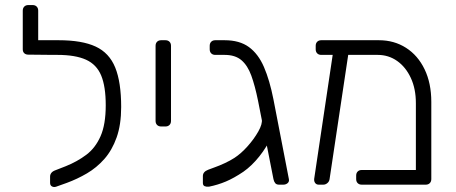

<svg xmlns="http://www.w3.org/2000/svg" viewBox="-20 -730 1803 759"><path d="M202 8Q193 11 185.5 7Q178 3 178 -7V-32Q178 -40 183 -46.5Q188 -53 199 -57L240 -73Q285 -91 321 -118Q357 -145 377.5 -191.5Q398 -238 398 -314Q398 -388 380 -431.5Q362 -475 320 -494Q278 -513 207 -513H173Q163 -513 157 -519Q151 -525 151 -535V-549Q151 -559 157 -565Q163 -571 173 -571H212Q304 -571 358 -546Q412 -521 435.5 -463Q459 -405 459 -307Q459 -237 441 -186.5Q423 -136 392.5 -101.5Q362 -67 323.5 -44.5Q285 -22 244 -7ZM190 -513 92 -514Q82 -514 76 -519.5Q70 -525 70 -535V-688Q70 -698 76 -704Q82 -710 92 -710H109Q119 -710 125 -704Q131 -698 131 -688V-571H193Z M617 -230Q607 -230 601 -236Q595 -242 595 -252V-549Q595 -559 601 -565Q607 -571 617 -571H634Q644 -571 650 -565Q656 -559 656 -549V-252Q656 -242 650 -236Q644 -230 634 -230Z M1083 0Q1073 0 1068 -6Q1063 -12 1061 -22L1000 -332Q988 -391 973.5 -431Q959 -471 934.5 -492Q910 -513 868 -513H831Q821 -513 815 -519Q809 -525 809 -535V-549Q809 -559 815 -565Q821 -571 831 -571H868Q927 -571 964 -544Q1001 -517 1023.5 -465Q1046 -413 1061 -337L1122 -22Q1124 -12 1117 -6Q1110 0 1100 0ZM942 -51Q905 -26 873 -12.5Q841 1 806 8Q796 9 789 6Q782 3 782 -7V-34Q782 -51 803 -59Q810 -62 828.5 -68.5Q847 -75 868.5 -85Q890 -95 907 -106Q933 -123 958.5 -151.5Q984 -180 1001 -210Q1018 -240 1015 -259L1073 -271Q1073 -234 1054 -191.5Q1035 -149 1005 -111.5Q975 -74 942 -51Z M1473 -513H1250Q1240 -513 1234 -519Q1228 -525 1228 -535V-549Q1228 -559 1234 -565Q1240 -571 1250 -571H1478Q1538 -571 1585 -541Q1632 -511 1658.5 -456Q1685 -401 1685 -327V-22Q1685 -12 1679 -6Q1673 0 1663 0H1410Q1400 0 1394 -6Q1388 -12 1388 -22V-36Q1388 -46 1394 -52Q1400 -58 1410 -58H1624V-322Q1624 -379 1604 -422Q1584 -465 1550 -489Q1516 -513 1473 -513ZM1240 0Q1231 0 1226 -6.5Q1221 -13 1222 -23L1298 -532Q1300 -542 1307 -547Q1314 -552 1323 -550L1340 -547Q1350 -546 1355 -539Q1360 -532 1358 -523L1283 -23Q1282 -13 1274.5 -6.5Q1267 0 1258 0Z"/></svg>

Font: Rubik Light Light
Style: Regular
Weight: 300
Version: Version 2.101